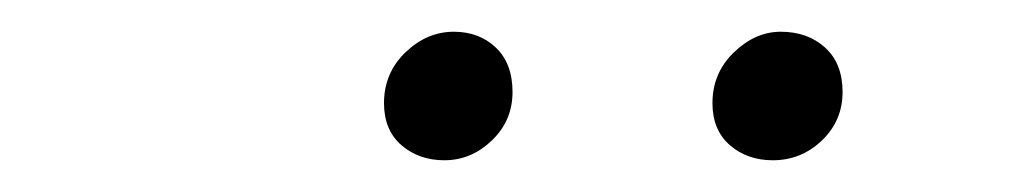

<svg xmlns="http://www.w3.org/2000/svg" viewBox="-20 -758 653 121"><path d="M222 -693Q222 -712 235.5 -725Q249 -738 266 -738Q282 -738 292.5 -728Q303 -718 303 -700Q303 -682 290 -669.5Q277 -657 260 -657Q244 -657 233 -666.5Q222 -676 222 -693ZM429 -693Q429 -712 442.5 -725Q456 -738 472 -738Q489 -738 500 -728Q511 -718 511 -700Q511 -682 498 -669.5Q485 -657 467 -657Q451 -657 440 -666.5Q429 -676 429 -693Z"/></svg>

Font: Nebula Sans Light
Style: Regular
Weight: 300
Italic angle: -9°
Designer: Paul D. Hunt for Adobe (as Source Sans)
Foundry: Nebula Entertainment & Broadcasting LLC
Version: Version 1.010